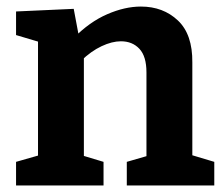

<svg xmlns="http://www.w3.org/2000/svg" viewBox="-20 -566 684 586"><path d="M29 0V-72L113 -96L96 -76V-457L113 -434L29 -459V-531L205 -539L223 -443L205 -450Q253 -499 307 -522.5Q361 -546 410 -546Q478 -546 523 -503.5Q568 -461 567 -375V-76L554 -96L634 -72V0H367V-72L443 -94L427 -73V-345Q427 -394 405.5 -417Q384 -440 349 -440Q322 -440 290 -425Q258 -410 227 -380L236 -401V-73L223 -94L296 -72V0Z"/></svg>

Font: Bitter Thin
Style: Bold
Weight: 700
Version: Version 3.021